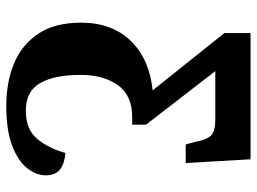

<svg xmlns="http://www.w3.org/2000/svg" viewBox="-123 -453 816 610"><g transform="rotate(90 285.0 -148.0)"><path d="M317 240Q239 240 179.5 214.5Q120 189 86 136.5Q52 84 52 3Q52 -96 110 -155.5Q168 -215 267 -225L85 -453V-536H486L498 -330H439L431 -359Q424 -397 410.5 -410.5Q397 -424 360 -424H206L376 -204V-160H352Q283 -160 250.5 -114.5Q218 -69 218 5Q218 87 244 132.5Q270 178 332 178Q391 178 421 142Q451 106 466 52Q504 56 520.5 71Q537 86 537 115Q537 145 514 174Q491 203 442.5 221.5Q394 240 317 240Z"/></g></svg>

Font: Noto Serif SemiCondensed ExtraBold
Style: Regular
Weight: 800
Width: 4
Designer: Monotype Design Team
Foundry: Monotype Imaging Inc.
Version: Version 2.015